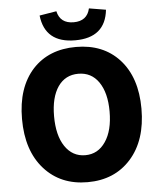

<svg xmlns="http://www.w3.org/2000/svg" viewBox="-63 -1024 912 1092"><g transform="rotate(-5 393.0 -478.0)"><path d="M146 -90Q52 -195 52 -376Q52 -556 146 -659Q238 -758 393 -758Q548 -758 640 -658Q734 -555 734 -376Q734 -195 640 -90Q547 14 393 14Q239 14 146 -90ZM509 -204Q552 -267 552 -376Q552 -483 509 -545Q467 -605 393 -605Q319 -605 277 -545Q235 -484 235 -376Q235 -267 277 -204Q320 -140 393 -140Q466 -140 509 -204ZM203 -954 300 -970Q316 -899 393 -899Q470 -899 486 -970L582 -954Q565 -796 393 -796Q221 -796 203 -954Z"/></g></svg>

Font: KaiGen Gothic KR Heavy
Style: Heavy
Weight: 900
Designer: Ryoko NISHIZUKA  (kana & ideographs); Paul D. Hunt (Latin, Greek & Cyrillic); Wenlong ZHANG  (bopomofo); Sandoll Communi
Foundry: Adobe Systems Incorporated
Version: Version 1.002 March 28, 2018